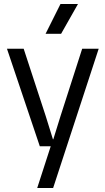

<svg xmlns="http://www.w3.org/2000/svg" viewBox="-20 -745 526 965"><path d="M167 200 235 -10H180L15 -500H99L210 -161L246 -45H248L284 -161L393 -500H476L247 200ZM209 -575 284 -725H372L287 -575Z"/></svg>

Font: TASA Orbiter Display
Style: Regular
Weight: 400
Designer: Weizhong Zhang
Version: Version 1.000;Glyphs 3.1.2 (3151)